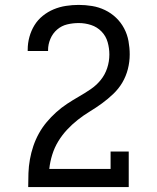

<svg xmlns="http://www.w3.org/2000/svg" viewBox="-20 -763 640 783"><path d="M95 0V-1Q95 -29 96 -57Q97 -85 102 -113Q107 -141 116 -167.5Q125 -194 138.5 -218.5Q152 -243 170 -264.5Q188 -286 209 -305Q230 -324 253.5 -339.5Q277 -355 301.5 -369Q326 -383 349.5 -399Q373 -415 390.5 -436.5Q408 -458 417 -485Q426 -512 426 -541Q426 -566 419 -591Q412 -616 394 -634.5Q376 -653 351.5 -661Q327 -669 301 -669Q277 -669 254 -663.5Q231 -658 213 -642.5Q195 -627 185.5 -604.5Q176 -582 176 -559V-555H93V-561Q93 -587 100 -612.5Q107 -638 120.5 -660Q134 -682 154.5 -698.5Q175 -715 199 -725Q223 -735 249 -739Q275 -743 301 -743Q328 -743 355.5 -738.5Q383 -734 408 -722Q433 -710 453 -691Q473 -672 486 -647.5Q499 -623 504 -595.5Q509 -568 509 -541Q509 -511 501.5 -481.5Q494 -452 479 -426.5Q464 -401 442 -380Q420 -359 396 -341.5Q372 -324 346.5 -308.5Q321 -293 297.5 -274.5Q274 -256 253.5 -234Q233 -212 217.5 -186.5Q202 -161 193 -132Q184 -103 181 -74H431V-145H505V0Z"/></svg>

Font: Iosevka Etoile
Style: Regular
Weight: 400
Designer: Belleve Invis
Foundry: Belleve Invis
Version: Version 33.2.4